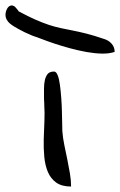

<svg xmlns="http://www.w3.org/2000/svg" viewBox="-154 -682 441 706"><path d="M7.8 -329.1Q7.8 -340.8 7.8 -356.4Q7.8 -372.1 10.7 -386.2Q13.7 -400.4 21 -409.7Q28.3 -418.9 44.9 -418.9Q52.7 -418.9 58.1 -405.3Q63.5 -391.6 66.4 -369.6Q69.3 -347.7 71.3 -321.3Q73.2 -294.9 73.7 -270.5Q74.2 -246.1 74.7 -226.6Q75.2 -207 75.2 -200.2Q77.1 -174.8 82.5 -148.9Q87.9 -123 93.3 -96.7Q98.6 -70.3 103 -44.9Q107.4 -19.5 107.4 3.9Q73.2 3.9 52.7 -10.7Q32.2 -25.4 22 -49.8Q11.7 -74.2 8.8 -106Q5.9 -137.7 6.8 -170.4Q7.8 -203.1 9.3 -235.8Q10.7 -268.6 8.8 -294.9V-299.8Q8.8 -304.7 8.3 -309.6Q7.8 -314.5 7.8 -319.3ZM267.6 -491.2Q248 -484.4 221.2 -484.9Q194.3 -485.4 164.6 -490.7Q134.8 -496.1 104 -504.4Q73.2 -512.7 46.9 -521.5Q20.5 -530.3 0.5 -538.1Q-19.5 -545.9 -29.3 -548.8Q-34.2 -550.8 -38.1 -552.2Q-42 -553.7 -47.9 -556.6Q-53.7 -559.6 -63.5 -563.5L-85.9 -575.2Q-92.8 -579.1 -101.1 -584Q-109.4 -588.9 -117.2 -595.2Q-125 -601.6 -129.4 -609.9Q-133.8 -618.2 -133.8 -627.9Q-133.8 -632.8 -132.3 -638.7Q-130.9 -644.5 -127.9 -649.9Q-125 -655.3 -120.6 -658.7Q-116.2 -662.1 -109.4 -662.1Q-108.4 -662.1 -108.4 -661.6Q-108.4 -661.1 -106.4 -661.1Q-105.5 -660.2 -103.5 -660.2Q-102.5 -660.2 -99.6 -657.7Q-96.7 -655.3 -94.2 -651.9Q-91.8 -648.4 -88.9 -645.5Q-85.9 -642.6 -85.9 -640.6Q-49.8 -621.1 -22.9 -609.4Q3.9 -597.7 26.4 -590.3Q48.8 -583 69.8 -578.6Q90.8 -574.2 113.3 -569.8Q135.7 -565.4 163.1 -558.6Q190.4 -551.8 227.5 -539.1Q245.1 -534.2 256.3 -521.5Q267.6 -508.8 267.6 -491.2Z"/></svg>

Font: Swanky and Moo Moo
Style: Regular
Weight: 400
Designer: Kimberly Geswein
Foundry: Kimberly Geswein
Version: Version 1.002 2001